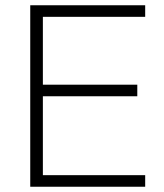

<svg xmlns="http://www.w3.org/2000/svg" viewBox="-20 -710 622 730"><path d="M95 0V-690H532V-646H143V-388H502V-344H143V-44H532V0Z"/></svg>

Font: Oxanium ExtraLight
Style: Regular
Weight: 200
Designer: Severin Meyer
Version: Version 2.000